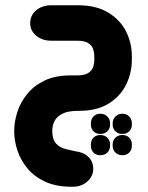

<svg xmlns="http://www.w3.org/2000/svg" viewBox="-20 -422 562 731"><path d="M258 289H252Q193 289 151.5 269.5Q110 250 84 218.5Q58 187 46 150Q34 113 34 77Q34 43 45.5 6Q57 -31 82.5 -63Q108 -95 149 -115Q190 -135 250 -135H274Q301 -135 315 -143.5Q329 -152 334 -165.5Q339 -179 339 -195V-207Q339 -223 334 -236.5Q329 -250 315 -258.5Q301 -267 274 -267H175Q141 -267 118 -286Q95 -305 95 -334Q95 -364 118 -383Q141 -402 175 -402H276Q346 -402 391.5 -374.5Q437 -347 459.5 -303Q482 -259 482 -207V-195Q482 -144 460 -99.5Q438 -55 393.5 -27.5Q349 0 281 0H279Q239 0 217.5 11Q196 22 187.5 39Q179 56 179 76Q179 109 193.5 124.5Q208 140 228 145Q248 150 263 153L267 154Q297 157 316 175Q335 193 335 221Q335 249 312.5 269Q290 289 258 289ZM362 88Q346 88 336 78Q326 68 326 53V47Q326 32 336 21.5Q346 11 362 11Q378 11 388.5 21.5Q399 32 399 47V53Q399 68 388.5 78Q378 88 362 88ZM446 88Q430 88 419.5 78Q409 68 409 53V47Q409 32 419.5 21.5Q430 11 446 11Q462 11 472 21.5Q482 32 482 47V53Q482 68 472 78Q462 88 446 88ZM362 169Q346 169 336 159Q326 149 326 133V128Q326 112 336 102Q346 92 362 92Q378 92 388.5 102Q399 112 399 128V133Q399 149 388.5 159Q378 169 362 169ZM446 169Q430 169 419.5 159Q409 149 409 133V128Q409 112 419.5 102Q430 92 446 92Q462 92 472 102Q482 112 482 128V133Q482 149 472 159Q462 169 446 169Z"/></svg>

Font: Beiruti Black
Style: Regular
Weight: 900
Designer: Arlette Boutros
Foundry: Boutros
Version: Version 1.41